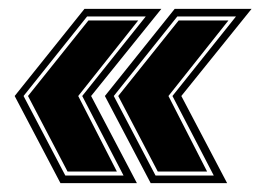

<svg xmlns="http://www.w3.org/2000/svg" viewBox="-20 -468 586 432"><path d="M319 -56 216 -252 373 -448H546L388 -252L491 -56ZM330 -73H461L368 -252L511 -431H379L236 -252ZM335 -82 246 -252 382 -422H494L359 -252L446 -82ZM116 -56 13 -252 170 -448H343L185 -252L288 -56ZM127 -73H258L165 -252L308 -431H176L33 -252ZM132 -82 43 -252 179 -422H291L156 -252L243 -82Z"/></svg>

Font: Alumni Sans Collegiate One
Style: Italic
Weight: 400
Italic angle: -8°
Designer: Robert E. Leuschke
Foundry: Robert E. Leuschke
Version: Version 1.100